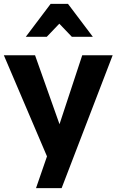

<svg xmlns="http://www.w3.org/2000/svg" viewBox="-25 -808 605 997"><path d="M219 4 162 169H295L560 -521H402L284 -163L157 -521H-5ZM328 -788H238L109 -617H218L283 -685L348 -617H457Z"/></svg>

Font: Geom
Style: Bold
Weight: 700
Version: Version 1.102